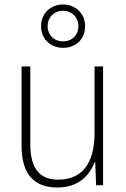

<svg xmlns="http://www.w3.org/2000/svg" viewBox="-20 -825 562 855"><path d="M261 -612C317 -612 359 -650 359 -709C359 -765 316 -805 261 -805C206 -805 163 -766 163 -709C163 -649 207 -612 261 -612ZM261 -641C219 -641 192 -670 192 -709C192 -747 220 -777 261 -777C300 -777 329 -748 329 -708C329 -669 302 -641 261 -641ZM439 -529H401V-232C401 -91 340 -25 239 -25C158 -25 115 -73 115 -182V-529H76V-176C76 -53 129 10 235 10C330 10 379 -44 401 -103H404L408 0H439Z"/></svg>

Font: Noto Sans Devanagari UI SemiCondensed ExtraLight
Style: Regular
Weight: 200
Width: 4
Designer: Jelle Bosma - Monotype Design Team
Foundry: Monotype Imaging Inc.
Version: Version 2.004